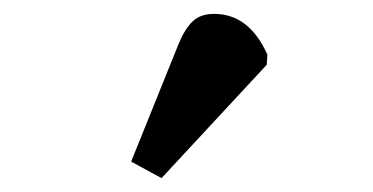

<svg xmlns="http://www.w3.org/2000/svg" viewBox="-20 -816 540 278"><path d="M213.9 -558.1 169.9 -582 238.8 -752.9Q248 -774.9 259.3 -785.4Q270.5 -795.9 290 -795.9Q340.8 -795.9 367.2 -736.8L366.2 -722.2Z"/></svg>

Font: Literata Book
Style: Bold
Weight: 700
Designer: Latin by Veronika Burian and Jose Scaglione. Greek by Irene Vlachou. Cyrillic by Vera Evstafieva
Foundry: TypeTogether
Version: Version 2.003;PS 002.003;hotconv 1.0.88;makeotf.lib2.5.64775